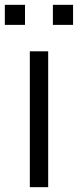

<svg xmlns="http://www.w3.org/2000/svg" viewBox="-40 -775 322 795"><path d="M63.5 -755V-672H-20V-755ZM262.5 -755V-672H179V-755ZM159.5 -562.5V0H83.5V-562.5Z"/></svg>

Font: Russisch Sans
Style: Regular
Weight: 400
Designer: Michael Sharanda (font) & Cristiano Sobral (main changes)
Foundry: Michael Sharanda
Version: Version 2.00;October 25, 2020;FontCreator 13.0.0.2681 64-bit